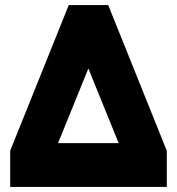

<svg xmlns="http://www.w3.org/2000/svg" viewBox="-20 -734 695 754"><path d="M20 -142 250 -714H405L635 -142V0H20ZM446 -172 327 -465 208 -172Z"/></svg>

Font: Readiness ExtraBold
Style: Regular
Weight: 800
Designer: Katatrad Team
Foundry: CadsonDemak
Version: Version 1.00;January 16, 2020;FontCreator 12.0.0.2550 64-bit